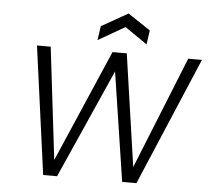

<svg xmlns="http://www.w3.org/2000/svg" viewBox="-60 -981 1140 1046"><g transform="rotate(5 510.5 -458.5)"><path d="M214 0 119 -700H194L267 -87L532 -700H610L699 -86L946 -700H1021L724 0H646L555 -596L290 0ZM445 -758 456 -835 601 -917 724 -835 713 -758 591 -842Z"/></g></svg>

Font: Host Grotesk Light
Style: Italic
Weight: 300
Italic angle: -8°
Designer: Doğukan Karapınar based on Poppins by Indian Type Foundry, Jonny Pinhorn
Foundry: Element Type
Version: Version 1.001; ttfautohint (v1.8.4.7-5d5b)